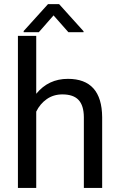

<svg xmlns="http://www.w3.org/2000/svg" viewBox="-20 -927 591 947"><path d="M158.7 -464.4Q218.8 -538.1 314.9 -538.1Q482.4 -538.1 483.9 -349.1V0H393.6V-349.6Q393.1 -406.7 367.4 -434.1Q341.8 -461.4 287.6 -461.4Q243.7 -461.4 210.4 -438Q177.2 -414.6 158.7 -376.5V0H68.4V-750H158.7ZM392.1 -772.9V-768.1H317.4L244.1 -851.1L171.4 -768.1H96.7V-773.9L216.8 -906.7H271.5Z"/></svg>

Font: Roboto
Style: Regular
Weight: 400
Designer: Google
Version: Version 2.001047; 2015